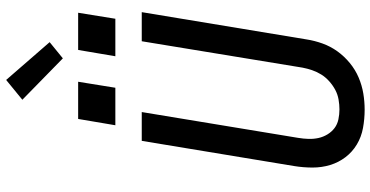

<svg xmlns="http://www.w3.org/2000/svg" viewBox="-318 -910 1235 640"><g transform="rotate(-90 300.0 -589.5)"><path d="M255 8Q224 8 194 2.5Q164 -3 139 -18Q114 -33 96.5 -56Q79 -79 70.5 -107Q62 -135 62 -165.5Q62 -196 67 -227L151 -735H247L161 -214Q158 -196 157.5 -179Q157 -162 160.5 -146Q164 -130 172.5 -116Q181 -102 193.5 -92.5Q206 -83 222.5 -79.5Q239 -76 256 -76Q272 -76 289 -79Q306 -82 321 -90Q336 -98 349.5 -110Q363 -122 372 -136.5Q381 -151 386.5 -167Q392 -183 395 -199L483 -735H580L489 -185Q485 -159 475.5 -132.5Q466 -106 449.5 -83Q433 -60 410.5 -41.5Q388 -23 362 -12Q336 -1 309 3.5Q282 8 255 8ZM433 -823 454 -947H578L558 -823ZM203 -823 224 -947H348L328 -823ZM426 -998 288 -1133 354 -1187 480 -1042Z"/></g></svg>

Font: Iosevka SS04 Md Ex Obl
Style: Regular
Weight: 500
Width: 7
Italic angle: -9°
Monospace: yes
Designer: Belleve Invis
Foundry: Belleve Invis
Version: Version 19.0.0; ttfautohint (v1.8.4)